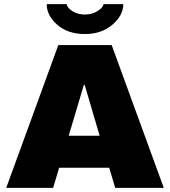

<svg xmlns="http://www.w3.org/2000/svg" viewBox="-20 -905 818 925"><path d="M518 -688 769 0H535L506 -97H265L236 0H10L261 -688ZM388 -496H384L311 -251H460ZM479 -885H574Q574 -831 521.5 -786Q469 -741 389 -741Q307 -741 256 -785.5Q205 -830 205 -885H301Q304 -867 329.5 -851Q355 -835 389 -835Q423 -835 449.5 -851.5Q476 -868 479 -885Z"/></svg>

Font: Archicoco
Style: Regular
Weight: 400
Designer: Hector Gatti
Foundry: Hector Gatti
Version: 1.002